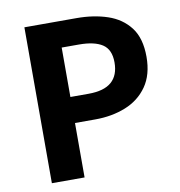

<svg xmlns="http://www.w3.org/2000/svg" viewBox="-75 -723 743 792"><g transform="rotate(-10 296.0 -326.5)"><path d="M79 0V-653H297Q369 -653 427 -633.5Q485 -614 519.5 -569Q554 -524 554 -446Q554 -371 520 -322.5Q486 -274 428.5 -251Q371 -228 301 -228H216V0ZM216 -337H292Q357 -337 388.5 -364.5Q420 -392 420 -446Q420 -500 386.5 -522Q353 -544 288 -544H216Z"/></g></svg>

Font: Assistant ExtraLight
Style: Bold
Weight: 700
Version: Version 3.000